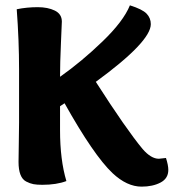

<svg xmlns="http://www.w3.org/2000/svg" viewBox="-20 -693 654 723"><path d="M51.8 -231V-431.2Q51.8 -541 43 -658.2Q81.1 -666 122.1 -666Q160.2 -666 186.5 -653.1Q212.9 -640.1 212.9 -611.8Q212.9 -606.9 209.5 -531Q206.1 -455.1 206.1 -403.8Q287.1 -460.9 366 -536.9Q444.8 -612.8 469.2 -672.9Q516.1 -658.2 532 -641.6Q547.9 -625 547.9 -602.1Q547.9 -536.1 340.8 -384.8Q456.1 -205.1 517.1 -131.8Q548.8 -95.2 578.1 -95.2Q581.1 -95.2 605 -98.1Q613.8 -70.8 613.8 -53.2Q613.8 -21 584.5 -5.6Q555.2 9.8 513.2 9.8Q458 9.8 403.8 -41Q333 -107.9 223.1 -304.2Q221.2 -303.2 206.1 -293V-203.1Q206.1 -90.8 230 -11.2Q192.9 2.9 139.2 2.9Q119.1 2.9 106 0.5Q92.8 -2 78.4 -9.5Q64 -17.1 56.9 -35.6Q49.8 -54.2 49.8 -83Q49.8 -102.1 50.8 -154.5Q51.8 -207 51.8 -231Z"/></svg>

Font: Sukar
Style: black
Weight: 900
Designer: Dario Muhafara - Ghiath Alsory
Foundry: Dario Muhafara - Ghiath Alsory
Version: Version 1.00 March 27, 2016, initial release